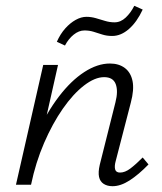

<svg xmlns="http://www.w3.org/2000/svg" viewBox="-20 -637 559 662"><path d="M368 5Q350 5 337.5 -3Q325 -11 321.5 -27Q318 -43 324 -69L378 -284Q388 -323 379 -347Q370 -371 339 -371Q307 -371 269.5 -342Q232 -313 196.5 -262Q161 -211 132 -144Q103 -77 87 0H48Q71 -95 106 -172Q141 -249 183 -304Q225 -359 270.5 -388.5Q316 -418 359 -418Q390 -418 410.5 -402.5Q431 -387 437 -357.5Q443 -328 431 -283L379 -82Q374 -64 377 -53Q380 -42 394 -42Q411 -42 429.5 -56Q448 -70 472 -94L492 -70Q458 -35 427 -15Q396 5 368 5ZM35 0 129 -413H180L87 0ZM204 -480 176 -493Q188 -520 205 -539Q222 -558 241 -568.5Q260 -579 278 -579Q294 -579 310 -574.5Q326 -570 342 -565Q358 -560 375 -560Q396 -560 413.5 -576.5Q431 -593 443 -617L472 -604Q452 -561 424.5 -537Q397 -513 367 -513Q348 -513 332.5 -518Q317 -523 302.5 -527.5Q288 -532 271 -532Q252 -532 234 -517.5Q216 -503 204 -480Z"/></svg>

Font: Ysabeau Office Light
Style: Italic
Weight: 300
Italic angle: -12°
Designer: Christian Thalmann (Catharsis Fonts)
Version: Version 2.001;gftools[0.9.30]; featfreeze: tnum,lnum,ss02